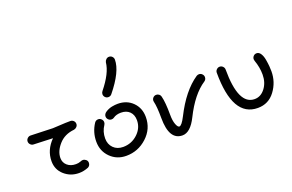

<svg xmlns="http://www.w3.org/2000/svg" viewBox="-82 -926 1855 1221"><g transform="rotate(-20 845.0 -315.0)"><path d="M329 -70Q340 -70 350 -62Q360 -54 360 -41Q360 -22 344 -13Q312 0 280 0Q223 0 181.5 -36.5Q140 -73 140 -130Q140 -206 199 -265Q179 -265 136 -267.5Q93 -270 70 -270Q58 -270 49 -279Q40 -288 40 -300Q40 -312 49 -321Q58 -330 70 -330Q96 -330 146 -327.5Q196 -325 220 -325Q230 -325 269 -327.5Q308 -330 340 -330Q352 -330 361 -321.5Q370 -313 370 -300Q370 -289 362 -280.5Q354 -272 343 -270Q278 -264 239 -220Q200 -176 200 -130Q200 -99 222.5 -79.5Q245 -60 280 -60Q298 -60 310 -65Q322 -70 329 -70Z M710 -630Q723 -630 731.5 -621Q740 -612 740 -600Q740 -520 643 -401Q634 -390 620 -390Q607 -390 598.5 -399Q590 -408 590 -420Q590 -430 597 -439Q673 -533 680 -603Q682 -614 690.5 -622Q699 -630 710 -630ZM510 -280Q522 -280 531 -271Q540 -262 540 -250Q540 -241 535 -233Q510 -196 510 -150Q510 -110 535 -85Q560 -60 600 -60Q657 -60 698.5 -98.5Q740 -137 740 -190Q740 -227 718.5 -248.5Q697 -270 660 -270Q628 -270 607 -255Q601 -250 590 -250Q578 -250 569 -259Q560 -268 560 -280Q560 -298 580 -310Q600 -322 621 -326Q642 -330 660 -330Q721 -330 760.5 -290.5Q800 -251 800 -190Q800 -110 740 -55Q680 0 600 0Q536 0 493 -43Q450 -86 450 -150Q450 -214 485 -267Q494 -280 510 -280Z M1210 -330Q1222 -330 1231 -321Q1240 -312 1240 -300Q1240 -284 1227 -275Q1143 -220 1077 -87Q1034 0 980 0Q890 0 890 -150Q890 -226 881 -263Q880 -265 880 -270Q880 -282 888.5 -291Q897 -300 910 -300Q920 -300 928.5 -293.5Q937 -287 939 -277Q950 -234 950 -150Q950 -110 959.5 -85Q969 -60 980 -60Q996 -60 1023 -113Q1097 -260 1193 -325Q1201 -330 1210 -330Z M1600 -330Q1616 -330 1627 -313Q1638 -296 1642.5 -269.5Q1647 -243 1648.5 -224.5Q1650 -206 1650 -190Q1650 -117 1606.5 -58.5Q1563 0 1490 0Q1320 0 1320 -300Q1320 -312 1329 -321Q1338 -330 1350 -330Q1362 -330 1371 -321Q1380 -312 1380 -300Q1380 -60 1490 -60Q1532 -60 1561 -98Q1590 -136 1590 -190Q1590 -239 1572 -289Q1570 -295 1570 -300Q1570 -312 1578.5 -321Q1587 -330 1600 -330Z"/></g></svg>

Font: Pecita
Style: Book
Weight: 400
Width: 7
Version: Version 4.3